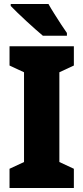

<svg xmlns="http://www.w3.org/2000/svg" viewBox="-20 -947 420 967"><path d="M352 0H28V-97L101 -131V-583L28 -617V-714H352V-617L279 -583V-131L352 -97ZM224 -927Q235 -907 253 -878.5Q271 -850 288.5 -823Q306 -796 317 -781V-767H196Q182 -779 159.5 -798.5Q137 -818 112.5 -841Q88 -864 67 -884Q46 -904 34 -917V-927Z"/></svg>

Font: Noto Sans Kannada Condensed Black
Style: Regular
Weight: 900
Width: 3
Designer: Jelle Bosma - Monotype Design Team
Foundry: Monotype Imaging Inc.
Version: Version 2.005; ttfautohint (v1.8.4.7-5d5b)